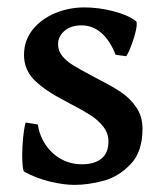

<svg xmlns="http://www.w3.org/2000/svg" viewBox="-20 -489 448 523"><path d="M46.4 -21Q43.5 -22.5 42 -34.9Q40.5 -47.4 40.5 -66.4Q40.5 -89.8 43 -114.5Q45.4 -139.2 49.8 -155.3L83 -149.9Q87.9 -118.2 105 -93.5Q122.1 -68.8 147.5 -55.2Q172.9 -41.5 202.6 -41.5Q237.8 -41.5 256.6 -57.1Q275.4 -72.8 275.4 -103.5Q275.4 -126.5 261 -144.5Q246.6 -162.6 225.3 -176Q204.1 -189.5 167.5 -208.5L156.7 -214.4Q105 -240.7 75.2 -269.3Q45.4 -297.9 45.4 -339.4Q45.4 -378.4 68.6 -407.7Q91.8 -437 129.6 -452.9Q167.5 -468.8 210 -468.8Q249 -468.8 289.3 -458.3Q329.6 -447.8 350.6 -431.2Q352.5 -429.7 352.5 -423.8Q352.5 -409.2 342.3 -378.2Q332 -347.2 323.7 -335.9L294.9 -339.8Q279.3 -379.4 255.6 -399.7Q231.9 -419.9 202.1 -419.9Q172.9 -419.9 155.5 -404.8Q138.2 -389.6 138.2 -368.7Q138.2 -350.6 149.4 -336.7Q160.6 -322.8 178.7 -311.5Q196.8 -300.3 231.9 -281.7L248.5 -272.9Q286.1 -253.9 310.3 -237.5Q334.5 -221.2 351.3 -196.5Q368.2 -171.9 368.2 -138.2Q368.2 -75.2 335.4 -41.3Q302.7 -7.3 261.2 3.7Q219.7 14.6 183.1 14.6Q152.8 14.6 115.2 5.4Q77.6 -3.9 46.4 -21Z"/></svg>

Font: David Libre Medium
Style: Regular
Weight: 500
Version: Version 1.000